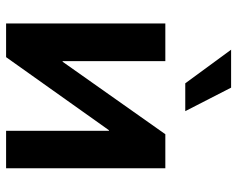

<svg xmlns="http://www.w3.org/2000/svg" viewBox="-94 -684 778 630"><g transform="rotate(90 295.0 -369.0)"><path d="M532.2 0H409.2V-337.4H407.2L167.5 0H57.1V-522.5H180.7V-185.5H182.6L420.4 -522.5H532.2ZM253.4 -587.9 143.1 -738.3H267.6L344.7 -587.9Z"/></g></svg>

Font: Inter 28pt SemiBold
Style: Regular
Weight: 600
Designer: Rasmus Andersson
Foundry: rsms
Version: Version 4.001;git-66647c0bb